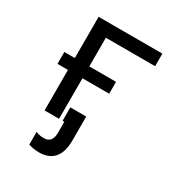

<svg xmlns="http://www.w3.org/2000/svg" viewBox="-174 -647 879 952"><g transform="rotate(30 265.0 -171.0)"><path d="M112 0H195V-232H348V-300H195V-464H477V-536H112V-300H52V-232H112ZM192 194C267 194 306 148 306 61V-77H215V0H225V61C225 102 209 121 176 121C160 121 145 118 131 112V184C146 190 167 194 192 194Z"/></g></svg>

Font: Noto Sans Mono Condensed
Style: Regular
Weight: 400
Width: 3
Designer: Monotype Design Team
Foundry: Monotype Imaging Inc.
Version: Version 2.014